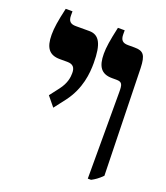

<svg xmlns="http://www.w3.org/2000/svg" viewBox="-123 -733 715 826"><g transform="rotate(20 234.0 -320.0)"><path d="M375 7H390C405 -1 419 -10 438 -29L426 -518C424 -577 412 -592 371 -592H341C316 -592 306 -603 306 -629V-647H275C261 -584 256 -551 256 -522C256 -464 275 -435 325 -435H345C372 -435 375 -424 375 -388ZM131 -229 171 -281C223 -350 229 -422 229 -469C229 -557 209 -592 164 -592H102C78 -592 67 -602 67 -628V-647H36C22 -586 17 -553 17 -522C17 -463 37 -435 86 -435H120C147 -435 157 -422 157 -397C157 -378 154 -350 128 -316L95 -273Z"/></g></svg>

Font: Noto Serif Hebrew ExtraCondensed ExtraBold
Style: Regular
Weight: 800
Width: 2
Designer: Monotype Design Team
Foundry: Monotype Imaging Inc.
Version: Version 2.004